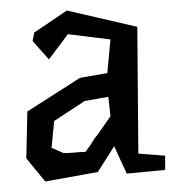

<svg xmlns="http://www.w3.org/2000/svg" viewBox="-20 -732 364 365"><path d="M141 -540 83 -502 78 -451 101 -441Q112 -441 122 -442Q130 -443 137 -443Q144 -443 144 -445Q147 -450 151 -455Q154 -460 158 -466Q162 -472 167 -478Q177 -492 190 -511L186 -548ZM107 -712 241 -681 243 -440 294 -436V-409L221 -402L197 -454L166 -405L66 -387L30 -431L32 -520L132 -584L184 -593L190 -657L109 -667L73 -619L42 -654L45 -670Z"/></svg>

Font: Underdog
Style: Regular
Weight: 400
Designer: Sergey Steblina
Foundry: Sergey Steblina, Jovanny Lemonad
Version: Version 1.001; ttfautohint (v0.9)